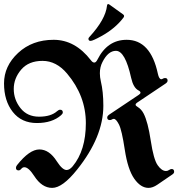

<svg xmlns="http://www.w3.org/2000/svg" viewBox="-52 -914 888 944"><path d="M0 0ZM382.8 -723.6Q382.8 -727.1 387.7 -732.4Q466.8 -818.4 474.1 -885.7Q475.1 -894 480 -894Q482.9 -894 487.3 -890.6L553.2 -843.3Q558.1 -839.8 558.1 -835.7Q558.1 -831.5 555.2 -827.6Q515.1 -774.4 447.3 -736.8Q403.8 -712.9 393.6 -712.9Q382.8 -712.9 382.8 -723.6ZM395 -617.7Q403.3 -606.4 411.6 -606.4Q419.9 -606.4 427.2 -621.1Q476.1 -718.3 570.8 -718.3Q688.5 -718.3 724.1 -551.8Q730 -524.4 741.2 -524.4Q744.6 -524.4 749 -527.3Q753.4 -530.3 759.8 -530.3Q772 -530.3 772 -517.6Q772 -509.8 761.7 -502.9L621.1 -408.7Q614.7 -404.3 614.7 -398.9Q614.7 -394 625.5 -387.7Q643.1 -377 654.3 -355.5Q675.3 -314.5 689.2 -222.4Q703.1 -130.4 723.1 -101.8Q743.2 -73.2 764.2 -73.2Q772 -73.2 779.1 -78.1Q786.1 -83 792 -83Q804.2 -83 804.2 -69.3Q804.2 -62.5 795.9 -56.6L721.7 -5.9Q698.7 9.8 678.2 9.8Q639.6 9.8 607.9 -35.6Q576.2 -81.1 561.5 -178Q546.9 -274.9 532.7 -302.2Q518.6 -329.6 507.8 -329.6Q502.9 -329.6 498.5 -326.7Q494.1 -323.7 487.8 -323.7Q475.1 -323.7 475.1 -336.4Q475.1 -343.8 485.8 -351.1L630.4 -447.8Q638.7 -453.1 638.7 -458.7Q638.7 -464.4 628.4 -469.7Q603.5 -482.9 592.8 -531.2Q563.5 -664.1 518.1 -664.1Q479.5 -664.1 451.7 -608.9Q439 -584.5 439 -553.7Q439 -534.7 443.8 -514.2Q456.1 -462.9 456.1 -394Q456.1 -241.2 327.1 -80.1Q255.4 9.8 204.6 9.8Q153.8 9.8 116.2 -48.8Q88.4 -91.8 67.9 -91.8Q59.1 -91.8 52.7 -84Q46.4 -76.2 39.6 -76.2Q26.4 -76.2 26.4 -88.9Q26.4 -95.2 31.7 -102.1Q92.8 -179.2 141.6 -179.2Q190.4 -179.2 227.5 -120.6Q254.9 -78.1 275.4 -78.1Q290 -78.1 305.2 -96.2Q370.1 -174.3 370.1 -308.6Q370.1 -442.9 277.8 -552.2Q225.1 -614.7 157 -614.7Q88.9 -614.7 52.2 -571.8Q15.6 -528.8 15.6 -476.6Q15.6 -424.3 48.8 -382.3Q82 -340.3 140.1 -340.3Q198.2 -340.3 228.5 -367.2Q236.8 -374.5 243.2 -374.5Q256.8 -374.5 256.8 -361.3Q256.8 -355 248.5 -347.7Q204.6 -309.1 129.2 -309.1Q53.7 -309.1 10.7 -363.8Q-32.2 -418.5 -32.2 -503.9Q-32.2 -589.4 37.1 -653.8Q106.4 -718.3 211.9 -718.3Q317.4 -718.3 395 -617.7Z"/></svg>

Font: UnifrakturMaguntia21
Style: Book
Weight: 400
Designer: j. 'mach' wust, Gerrit Ansmann, Georg Duffner, based on a font by Peter Wiegel, original typeface by Carl Albert Fahrenw
Version: Version 2017-03-19